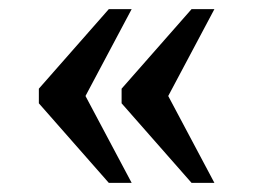

<svg xmlns="http://www.w3.org/2000/svg" viewBox="-20 -480 554 420"><path d="M218 -80H268L167 -270L268 -460H218L65 -286V-254ZM399 -80H449L348 -270L449 -460H399L246 -286V-254Z"/></svg>

Font: Noto Serif Thai
Style: Regular
Weight: 400
Designer: Monotype Design Team
Foundry: Monotype Imaging Inc.
Version: Version 1.901